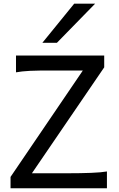

<svg xmlns="http://www.w3.org/2000/svg" viewBox="-20 -1011 641 1031"><path d="M539.6 -649.4 151.4 -80.6H341.8Q413.6 -80.6 469.2 -82.8Q524.9 -85 554.2 -90.3V0H36.6V-61L424.8 -632.3H258.8Q222.7 -632.3 193.6 -632.1Q164.6 -631.8 141.1 -630.6Q117.7 -629.4 99.1 -627.4Q80.6 -625.5 65.9 -622.6V-712.9H539.6ZM490.7 -991.2 285.6 -781.2H207.5L378.4 -991.2Z"/></svg>

Font: Andika Eur
Style: Regular
Weight: 400
Designer: Victor Gaultney, Annie Olsen, Julie Remington, Don Collingsworth, Eric Hays, Becca Hirsbrunner
Foundry: SIL International
Version: Version 5.000